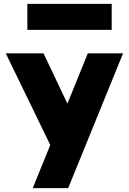

<svg xmlns="http://www.w3.org/2000/svg" viewBox="-20 -777 669 997"><path d="M150 200 241 -24 10 -500H206L330 -239L436 -500H619L334 200ZM122 -622V-757H560V-622Z"/></svg>

Font: Panamera Black
Style: Regular
Weight: 900
Designer: Bastien Sozeau
Foundry: NBR — Bastien Sozeau
Version: Version 3.002; ttfautohint (v1.8.4.7-5d5b);gftools[0.9.33]